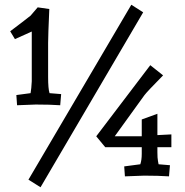

<svg xmlns="http://www.w3.org/2000/svg" viewBox="-20 -741 779 810"><path d="M114 -398V-608L43 -576L23 -609Q97 -665 109 -675L139 -710L188 -703Q183 -590 183 -560V-416Q183 -366 189 -348L238 -344L234 -297Q193 -300 131 -300L52 -297L49 -340L109 -348L112 -370Q114 -391 114 -398ZM534 -721 584 -689 151 49 100 17ZM578 -166V-237L644 -261V-171L703 -174V-120H644V-99Q644 -74 646.5 -61.5Q649 -49 649 -48L697 -44L693 3Q648 0 588 0L507 3L504 -39L572 -48Q578 -66 578 -92V-120H424L386 -166L614 -466L668 -423Q599 -353 589 -339L464 -166Z"/></svg>

Font: Andada SC
Style: Regular
Weight: 400
Designer: Carolina Giovagnoli
Foundry: Carolina Giovagnoli
Version: Version 1.003